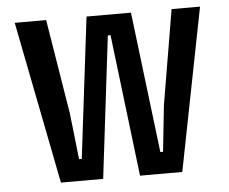

<svg xmlns="http://www.w3.org/2000/svg" viewBox="-46 -653 843 706"><g transform="rotate(-5 375.0 -300.0)"><path d="M33 -600H149L206 -250L225 -80H235L298 -600H462L525 -80H535L553 -250L612 -600H717L599 0H443L380 -524H370L307 0H151Z"/></g></svg>

Font: Martian Mono Custom sWd Rg
Style: Regular
Weight: 400
Width: 6
Monospace: yes
Designer: Alex Havermale
Foundry: Evil Martians
Version: Version 1.000